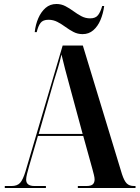

<svg xmlns="http://www.w3.org/2000/svg" viewBox="-20 -942 699 962"><path d="M4 0V-10H38Q66 -10 80.5 -25.5Q95 -41 108 -84L294 -714H395L591 -70Q602 -36 615 -23Q628 -10 652 -10H659V0H370V-10H413Q436 -10 445 -18.5Q454 -27 454 -43Q454 -52 450.5 -66Q447 -80 443 -95L397 -261H170L126 -110Q120 -89 115.5 -71Q111 -53 111 -42Q111 -10 153 -10H210V0ZM174 -271H394L326 -522Q316 -559 306 -596.5Q296 -634 288 -669Q281 -637 270.5 -602.5Q260 -568 250 -536ZM394 -771Q369 -771 348 -782Q327 -793 308 -807Q289 -821 268 -832Q247 -843 223 -843Q195 -843 183 -827Q171 -811 164 -781H154Q158 -819 172 -851Q186 -883 208.5 -902.5Q231 -922 263 -922Q287 -922 308 -911Q329 -900 348 -886Q367 -872 387.5 -861Q408 -850 432 -850Q459 -850 471.5 -866.5Q484 -883 492 -912H502Q497 -874 483.5 -842Q470 -810 447.5 -790.5Q425 -771 394 -771Z"/></svg>

Font: Noto Serif Display Condensed
Style: Bold
Weight: 700
Width: 3
Designer: Monotype Design Team
Foundry: Monotype Imaging Inc.
Version: Version 2.009